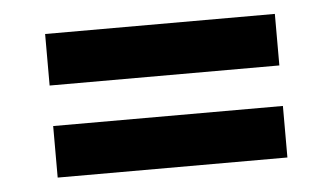

<svg xmlns="http://www.w3.org/2000/svg" viewBox="-33 -522 646 373"><g transform="rotate(-5 290.0 -336.0)"><path d="M66 -476H514V-375.5H66ZM66 -296.5H514V-196H66Z"/></g></svg>

Font: Lato
Style: Regular
Weight: 800
Designer: Lukasz Dziedzic with Adam Twardoch and Botio Nikoltchev
Foundry: tyPoland Lukasz Dziedzic
Version: Version 2.015; 2015-08-06; http://www.latofonts.com/; ttfaut